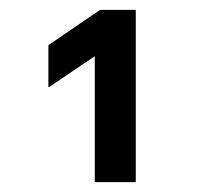

<svg xmlns="http://www.w3.org/2000/svg" viewBox="-20 -870 423 390"><path d="M172.5 -500V-755.8L80 -693.3H78.3V-778.3L183.3 -850H255.8V-500Z"/></svg>

Font: Funnel Sans Light SemiBold
Style: Regular
Weight: 600
Version: Version 1.000